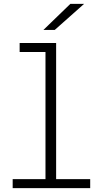

<svg xmlns="http://www.w3.org/2000/svg" viewBox="-20 -972 540 992"><path d="M45.5 0V-46.5H215V-703.5H81.5V-750H270V-46.5H446V0ZM263 -817.5H204.5L343.5 -952H414.5Z"/></svg>

Font: Trispace Thin ExtraLight
Style: Regular
Weight: 250
Version: Version 1.210